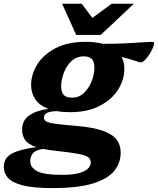

<svg xmlns="http://www.w3.org/2000/svg" viewBox="-98 -750 825 1003"><path d="M176.5 232.5Q73.5 232.5 18.5 217.8Q-36.5 203 -57.2 178.2Q-78 153.5 -78 122Q-78 94 -63 74.2Q-48 54.5 -10.8 41.2Q26.5 28 92 18.5Q47 3.5 32.2 -19.8Q17.5 -43 17.5 -73Q17.5 -121 54.2 -146.8Q91 -172.5 154.5 -181.5Q107 -199.5 86 -232Q65 -264.5 64.5 -303.5Q64 -361 96.8 -413.5Q129.5 -466 193.2 -498.8Q257 -531.5 348.5 -531.5Q401 -531.5 441 -521Q502 -521 555 -523.5Q608 -526 645 -528.8Q682 -531.5 696 -531.5Q700 -531.5 703.5 -529.8Q707 -528 707 -523.5Q707 -514.5 699.8 -498Q692.5 -481.5 681.5 -464.5Q670.5 -447.5 658.5 -435.8Q646.5 -424 636.5 -424Q632.5 -424 606.8 -432.8Q581 -441.5 537 -452.5Q551.5 -426 551.5 -392.5Q552 -334.5 519.2 -282.2Q486.5 -230 423 -197Q359.5 -164 268 -164Q230 -164 199 -169.5Q159 -168 145.2 -159Q131.5 -150 131.5 -135.5Q131.5 -123 143.5 -115.8Q155.5 -108.5 192.2 -103.2Q229 -98 303.5 -92Q391 -84.5 441 -66.2Q491 -48 511.8 -19.8Q532.5 8.5 532.5 46.5Q532.5 100 499.2 142Q466 184 388.2 208.2Q310.5 232.5 176.5 232.5ZM277 -240Q316 -240 342.2 -266.2Q368.5 -292.5 382 -329Q395.5 -365.5 395 -396.5Q395 -429 381.2 -442.2Q367.5 -455.5 340 -455.5Q300.5 -455.5 274 -429.5Q247.5 -403.5 234.5 -367Q221.5 -330.5 221.5 -299.5Q222 -266.5 235.5 -253.2Q249 -240 277 -240ZM60 92Q60 125 96 144.2Q132 163.5 228.5 163.5Q301 163.5 338.5 145.8Q376 128 376 99Q376 82.5 364 72.2Q352 62 313.2 54.2Q274.5 46.5 194 38Q156 34 127 28Q87 34 73.5 51Q60 68 60 92ZM601.5 -730.5 428 -567.5H300L226.5 -730.5H329L384.5 -656.5L485.5 -730.5Z"/></svg>

Font: Newsreader Caption
Style: Bold Italic
Weight: 700
Italic angle: -17°
Designer: Hugues Gentile
Foundry: Production Type
Version: Version 1.001